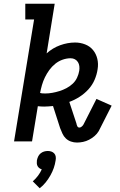

<svg xmlns="http://www.w3.org/2000/svg" viewBox="-20 -755 640 1025"><path d="M391 6Q374 6 358.5 0.5Q343 -5 331.5 -16Q320 -27 313.5 -41.5Q307 -56 301 -71L263 -189Q251 -188 239.5 -187Q228 -186 216 -186Q208 -186 199.5 -186.5Q191 -187 182 -188L151 0H55L162 -651H115V-735H272L229 -470Q261 -499 301 -513.5Q341 -528 381 -528Q409 -528 434.5 -518Q460 -508 476.5 -488Q493 -468 499.5 -441Q506 -414 501 -385Q497 -357 485 -329Q473 -301 452 -278Q431 -255 404.5 -238Q378 -221 350 -211L388 -96Q389 -89 392.5 -81.5Q396 -74 404 -74Q410 -74 416.5 -79.5Q423 -85 426 -91L495 -227L576 -191L507 -55Q498 -40 484.5 -28.5Q471 -17 455.5 -9Q440 -1 423.5 2.5Q407 6 391 6ZM222 -256Q240 -256 259.5 -259.5Q279 -263 298 -269Q317 -275 335 -284.5Q353 -294 368 -308Q383 -322 391.5 -340.5Q400 -359 403 -377Q405 -390 403.5 -402Q402 -414 396 -423.5Q390 -433 380 -438.5Q370 -444 357 -444Q336 -444 314.5 -436.5Q293 -429 275 -414.5Q257 -400 243.5 -381.5Q230 -363 220 -342.5Q210 -322 204 -301Q198 -280 194 -259Q200 -257 207 -256.5Q214 -256 222 -256ZM192 250 155 213Q171 199 183 183Q195 167 203 149Q196 147 190 142.5Q184 138 180.5 131.5Q177 125 176.5 117Q176 109 177 101Q179 91 183.5 81Q188 71 196.5 64Q205 57 215 54Q225 51 235 51Q245 51 254 54Q263 57 269.5 64Q276 71 277.5 81Q279 91 277 101Q274 122 267 142Q260 162 249 181.5Q238 201 224 218.5Q210 236 192 250Z"/></svg>

Font: Iosevka Etoile Medium
Style: Italic
Weight: 500
Italic angle: -9°
Designer: Belleve Invis
Foundry: Belleve Invis
Version: Version 22.1.2; ttfautohint (v1.8.4)